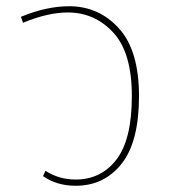

<svg xmlns="http://www.w3.org/2000/svg" viewBox="-20 -587 546 616"><path d="M126 -39Q169 -11 223 -11Q304 -11 353.5 -75Q403 -139 403 -279Q403 -418 343.5 -482.5Q284 -547 197 -547Q134 -547 54 -514L47 -533Q129 -567 202 -567Q297 -567 361.5 -496Q426 -425 426 -279Q426 -132 370 -61.5Q314 9 223 9Q162 9 118 -22Z"/></svg>

Font: FiraGO Thin
Style: Regular
Weight: 100
Designer: bBox Type
Foundry: bBox Type GmbH
Version: Version 1.001;PS 001.001;hotconv 1.0.88;makeotf.lib2.5.64775